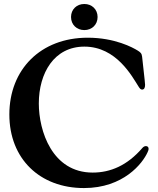

<svg xmlns="http://www.w3.org/2000/svg" viewBox="-20 -931 794 965"><path d="M402 14.2C600.5 14.2 697.1 -110.1 721.9 -166.2C726.2 -175.1 726.9 -179.3 726.9 -183.2C726.9 -193.2 719.8 -196.7 713.1 -196.7C707 -196.7 700.6 -193.2 695.7 -187.5C619.3 -98.7 534.4 -63.6 445.7 -63.6C242.2 -63.6 175.1 -272.7 175.1 -410.9C175.1 -563.2 251.8 -696.7 404.1 -696.7C565.7 -696.7 644.5 -545.5 676.5 -495.7C682.9 -485.4 687.5 -480.8 694.2 -480.8C704.2 -480.8 709.2 -489.3 709.2 -504.6C709.2 -511.7 708.5 -516.3 694.2 -646.3C692.5 -663 685 -668.7 672.2 -676.8C648.1 -691.8 557.9 -741.5 420.8 -741.5C184.3 -741.5 27 -582 27 -355.5C27 -132.8 180.4 14.2 402 14.2ZM337 -845.5C337 -806.5 366.1 -779.8 403.8 -779.8C441.4 -779.8 470.5 -806.5 470.5 -845.5C470.5 -884.2 441.4 -911.2 403.8 -910.9C366.1 -911.2 337 -884.2 337 -845.5Z"/></svg>

Font: Margiela Serif Semibold
Style: Regular
Weight: 600
Designer: Andreas Faust, Stefan Endress
Version: Version 1.002;FEAKit 1.0